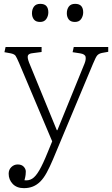

<svg xmlns="http://www.w3.org/2000/svg" viewBox="-20 -747 582 997"><path d="M104 230Q67 230 46 208Q25 186 25 155Q25 134 39 120.5Q53 107 72 107Q92 107 103 118.5Q114 130 114 144Q114 150 113 160.5Q112 171 107 189Q129 192 147 181Q165 170 184 137.5Q203 105 228 43L251 -13L79 -420Q67 -448 61 -457Q55 -466 36 -470L3 -476L9 -503H196V-477L150 -471Q129 -469 125 -458.5Q121 -448 131 -422L275 -71H278L419 -417Q427 -437 424.5 -451.5Q422 -466 396 -470L357 -476L363 -503H542V-478L509 -472Q495 -469 486.5 -461Q478 -453 463 -416L255 81Q238 121 222.5 149.5Q207 178 189.5 195.5Q172 213 151 221.5Q130 230 104 230ZM369 -633Q347 -633 337 -646Q327 -659 327 -678Q327 -699 337.5 -713Q348 -727 370 -727Q392 -727 402 -715.5Q412 -704 412 -683Q412 -664 401.5 -648.5Q391 -633 369 -633ZM188 -633Q166 -633 156 -646Q146 -659 146 -678Q146 -699 156.5 -713Q167 -727 189 -727Q211 -727 221 -715.5Q231 -704 231 -683Q231 -664 220.5 -648.5Q210 -633 188 -633Z"/></svg>

Font: Literata ExtraLight
Style: Regular
Weight: 250
Designer: Latin by Veronika Burian and Jose Scaglione. Greek by Irene Vlachou. Cyrillic by Vera Evstafieva.
Foundry: TypeTogether
Version: Version 3.103;gftools[0.9.29]